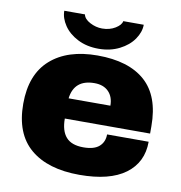

<svg xmlns="http://www.w3.org/2000/svg" viewBox="-81 -791 829 878"><g transform="rotate(10 333.5 -351.5)"><path d="M36 -264Q36 -400 115 -470Q194 -540 333 -540Q478 -540 554.5 -472Q631 -404 631 -264V-230H235Q235 -173 260.5 -144Q286 -115 341 -115Q391 -115 414.5 -136Q438 -157 438 -192H631Q631 -96 558 -42Q485 12 345 12Q198 12 117 -56.5Q36 -125 36 -264ZM430 -324Q430 -365 406.5 -389Q383 -413 341 -413Q247 -413 236 -324ZM147 -715H243Q247 -694 274.5 -679.5Q302 -665 331 -665Q366 -665 392 -681Q418 -697 421 -715H516Q516 -681 493 -647.5Q470 -614 427.5 -592.5Q385 -571 331 -571Q276 -571 234 -592.5Q192 -614 169.5 -647.5Q147 -681 147 -715Z"/></g></svg>

Font: Archivo Black
Style: Regular
Weight: 400
Designer: Hector Gatti
Foundry: Omnibus-Type
Version: Version 1.101; ttfautohint (v1.8)